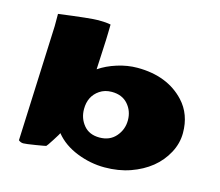

<svg xmlns="http://www.w3.org/2000/svg" viewBox="-103 -841 1137 991"><g transform="rotate(15 466.0 -345.0)"><path d="M372.1 -702.1 371.1 -654.8Q371.1 -633.8 366.9 -553.7Q362.8 -473.6 362.3 -460.4Q402.8 -488.3 457.3 -505.4Q511.7 -522.5 564.5 -522.5Q725.1 -522.5 816.9 -423.8Q877.9 -357.9 877.9 -257.8Q877.9 -202.1 850.3 -150.9Q822.8 -99.6 777.1 -62.7Q731.4 -25.9 669.2 -3.9Q606.9 18.1 531.7 18.1Q456.5 18.1 383.8 -10.7Q311 -39.6 267.6 -92.8V-94.7Q265.6 -88.9 241.2 -50.8Q216.8 -12.7 213.6 -11.2Q210.4 -9.8 159.7 -1.5Q108.9 6.8 95.2 6.8Q81.5 6.8 69.8 -2.9L95.7 -619.6V-685.1Q264.2 -707.5 305.9 -707.5Q347.7 -707.5 372.1 -702.1ZM468.8 -368.2Q431.6 -368.2 404.3 -349.6Q352.5 -314.5 352.5 -245.6Q352.5 -196.3 382.3 -160.2Q412.1 -124 467 -124Q522 -124 554.2 -161.1Q586.4 -198.2 586.4 -247.8Q586.4 -297.4 555.4 -332.8Q524.4 -368.2 468.8 -368.2Z"/></g></svg>

Font: Seymour One
Style: Book
Weight: 400
Designer: vernon adams
Foundry: vernon adams
Version: Version 1.000; ttfautohint (v0.93) -l 8 -r 50 -G 200 -x 0 -w